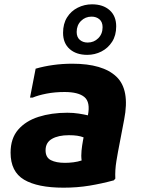

<svg xmlns="http://www.w3.org/2000/svg" viewBox="-20 -857 654 889"><path d="M274 12Q154 12 91.5 -25Q29 -62 29 -150Q29 -216 64 -256.5Q99 -297 158.5 -316Q218 -335 292 -335Q320 -335 345 -331Q370 -327 387 -323Q399 -384 371 -407.5Q343 -431 279 -431Q234 -431 195.5 -423.5Q157 -416 131 -405H119L145 -539Q183 -550 226 -556Q269 -562 315 -562Q456 -562 519 -502Q582 -442 555 -304L534 -194Q526 -154 519 -111.5Q512 -69 514 -30L507 -22Q452 -7 395 2.5Q338 12 274 12ZM191 -161Q191 -128 215.5 -115.5Q240 -103 281 -103Q299 -103 319.5 -105.5Q340 -108 358 -114Q355 -135 357.5 -159.5Q360 -184 364 -205L367 -221Q354 -226 338 -228.5Q322 -231 299 -231Q250 -231 220.5 -214Q191 -197 191 -161ZM384 -603Q333 -603 302.5 -630Q272 -657 272 -705Q272 -747 290.5 -776.5Q309 -806 340 -821.5Q371 -837 406 -837Q457 -837 487.5 -810Q518 -783 518 -735Q518 -693 499 -663.5Q480 -634 449.5 -618.5Q419 -603 384 -603ZM386 -660Q415 -660 435 -680Q455 -700 455 -731Q455 -755 440.5 -767.5Q426 -780 404 -780Q375 -780 355 -760Q335 -740 335 -709Q335 -685 349.5 -672.5Q364 -660 386 -660Z"/></svg>

Font: Kufam
Style: Bold Italic
Weight: 700
Italic angle: -11°
Designer: Artur Schmal
Foundry: Original Type
Version: Version 1.301; ttfautohint (v1.8.3)